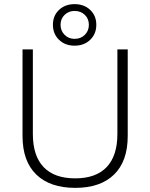

<svg xmlns="http://www.w3.org/2000/svg" viewBox="-20 -899 727 929"><path d="M265.5 -851Q295 -879 341 -879Q387 -879 416.5 -851Q446 -823 446 -779Q446 -735 416.5 -706.5Q387 -678 341 -678Q295 -678 265.5 -706.5Q236 -735 236 -779Q236 -823 265.5 -851ZM341 -846Q312 -846 292.5 -827Q273 -808 273 -779Q273 -750 292.5 -730.5Q312 -711 341 -711Q371 -711 390.5 -730.5Q410 -750 410 -779Q410 -808 390.5 -827Q371 -846 341 -846ZM598 -660V-241Q598 -119 532 -54.5Q466 10 344 10Q222 10 155.5 -54.5Q89 -119 89 -241V-660H139V-251Q139 -145 191 -90.5Q243 -36 344 -36Q444 -36 496 -90.5Q548 -145 548 -251V-660Z"/></svg>

Font: Elaine Sans Light
Style: Regular
Weight: 300
Designer: Wei Huang
Foundry: Wei Huang
Version: Version 2.001;December 24, 2019;FontCreator 12.0.0.2547 64-b